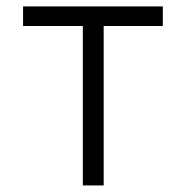

<svg xmlns="http://www.w3.org/2000/svg" viewBox="-20 -565 566 585"><path d="M50.3 -485.8V-545.4H476.1V-485.8H295.9V0H232.4V-485.8Z"/></svg>

Font: Interop Light
Style: Regular
Weight: 300
Designer: Rasmus Andersson, Google, Jang Haemin
Foundry: jhaemin
Version: Version 1.007